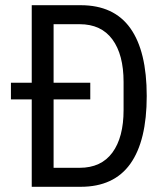

<svg xmlns="http://www.w3.org/2000/svg" viewBox="-20 -718 640 738"><path d="M102 -336H22V-400H102V-698H290Q418 -698 481 -609.5Q544 -521 544 -349Q544 -177 481 -88.5Q418 0 290 0H102ZM286 -73Q369 -73 412 -131.5Q455 -190 455 -295V-403Q455 -508 412 -566.5Q369 -625 286 -625H186V-400H327V-336H186V-73Z"/></svg>

Font: Lilex
Style: Regular
Weight: 400
Monospace: yes
Designer: Mike Abbink, Paul van der Laan, Pieter van Rosmalen, Mikhael Khrustik
Foundry: Mikhael Khrustik
Version: Version 2.510